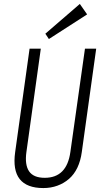

<svg xmlns="http://www.w3.org/2000/svg" viewBox="-20 -947 518 974"><path d="M200 7Q116 7 80 -38.5Q44 -84 57 -176L130 -700H187L114 -176Q105 -111 127.5 -78Q150 -45 207 -45Q319 -45 337 -176L411 -700H468L395 -176Q389 -131 372.5 -96.5Q356 -62 330 -39.5Q304 -17 271 -5Q238 7 200 7ZM422 -874 228 -749 210 -776 385 -927Z"/></svg>

Font: Pathway Extreme Condensed Thin
Style: Italic
Weight: 250
Width: 3
Italic angle: -8°
Version: Version 1.001;gftools[0.9.26]